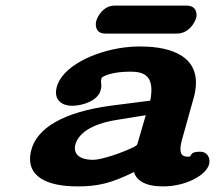

<svg xmlns="http://www.w3.org/2000/svg" viewBox="-20 -656 780 686"><path d="M681.4 -594C683.9 -604.9 683.5 -636 646.6 -636H390.1C348.7 -636 327.5 -596.7 323.4 -579C321.1 -569.1 319 -536 356.8 -536H612.1C654.8 -536 677.2 -576 681.4 -594ZM471.1 -142.3C470 -138.3 468.7 -136.5 458.2 -130.7C418.7 -111 343.6 -85 313.1 -85C251.9 -85 243.8 -115.7 248.7 -137C257.7 -176 301.3 -212.2 395.8 -227.4L500.8 -244.4ZM562.5 10C645.3 10 718.1 -30.9 727.2 -70C732.4 -92.9 719.9 -114 695.3 -114C651.8 -114 670.3 -96 652.2 -96C626.8 -96 619.3 -110.8 628.3 -149.4C628.8 -151.9 629.5 -154.5 630.3 -157.1L670.2 -299.8C712.7 -441.2 611.6 -484.2 505.7 -489.3C496.2 -489.8 486.7 -490 477.3 -490C459.8 -490 442.1 -488.8 424.5 -486.5C316.3 -472.7 199.5 -417.9 182 -342C171.7 -297.4 203.4 -278 237.2 -278C275.1 -278 331.1 -296.3 340 -335C342.6 -346.2 342.9 -352.7 340.7 -364.2C340.9 -365.8 341.4 -370.9 343.1 -378C343.5 -379.6 365.5 -395.5 421 -399.2C429.2 -399.7 437.3 -400 445.1 -400C490.8 -400 535.1 -389.2 516.8 -296.4L376.9 -278.5C211.2 -256.6 110.2 -200 90.9 -116.6C69.2 -22.7 152.1 10 256.9 10C330.1 10 377 -1.4 456.2 -40.1C457.3 -40.6 457.7 -40.8 458.8 -41.4C467.6 -10.4 500.2 10 562.5 10Z"/></svg>

Font: Linux Libertine Mono O 
Style: Mono Bold Oblique
Weight: 400
Italic angle: -13°
Designer: Philipp H. Poll
Foundry: Philipp H. Poll
Version: Version 5.1.7